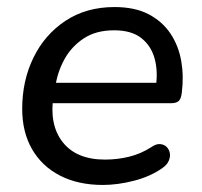

<svg xmlns="http://www.w3.org/2000/svg" viewBox="-20 -516 574 545"><path d="M272 9Q202 9 150.5 -17.5Q99 -44 71 -92.5Q43 -141 43 -207Q43 -287 75 -352.5Q107 -418 166 -457Q225 -496 305 -496Q363 -496 402 -475.5Q441 -455 464 -420.5Q487 -386 494.5 -342.5Q502 -299 496 -253Q494 -235 487 -229Q480 -223 465 -223H114L122 -281H440L422 -267Q429 -313 419 -349.5Q409 -386 381 -408Q353 -430 304 -430Q252 -430 217 -406.5Q182 -383 162.5 -347Q143 -311 137 -270L132 -245Q119 -162 158 -112.5Q197 -63 278 -63Q313 -63 346 -71Q379 -79 409 -98Q423 -108 434.5 -107Q446 -106 453 -99Q460 -92 462 -81.5Q464 -71 459 -59.5Q454 -48 441 -39Q407 -15 360.5 -3Q314 9 272 9Z"/></svg>

Font: Nunito Medium
Style: Italic
Weight: 500
Designer: Vernon Adams
Foundry: Vernon Adams
Version: Version 3.601